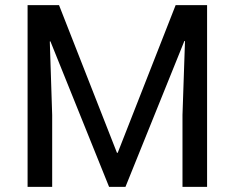

<svg xmlns="http://www.w3.org/2000/svg" viewBox="-20 -731 918 751"><path d="M210.9 -710.9 437.5 -133.3H440.4L667 -710.9H790V0H693.8V-281.2L703.6 -570.3L701.2 -570.8L470.7 0H406.7L177.2 -569.3L174.8 -568.8L184.1 -281.2V0H87.9V-710.9Z"/></svg>

Font: GeogebraSans
Style: Regular
Weight: 400
Designer: Google
Version: Version 1.100140; 2013